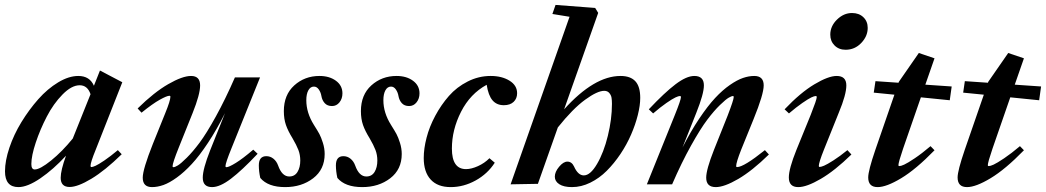

<svg xmlns="http://www.w3.org/2000/svg" viewBox="-29 -745 4228 776"><path d="M45.4 11.2Q-8.8 11.2 -8.8 -52.7Q-8.8 -95.2 9 -148.2Q26.9 -201.2 57.6 -251.5Q88.4 -301.8 125.7 -344Q163.1 -386.2 206.1 -412.1Q249 -438 287.6 -438Q333.5 -438 350.6 -398.4L375 -460L465.3 -412.6L357.9 -140.1Q336.9 -88.9 336.9 -74.7Q336.9 -69.8 340.3 -69.8Q345.7 -69.8 357.2 -75Q368.7 -80.1 392.8 -96.4Q417 -112.8 447.3 -138.2L462.9 -121.6Q395.5 -55.7 340.3 -22.5Q285.2 10.7 252.4 10.7Q216.3 10.7 216.3 -26.4Q216.3 -56.6 237.8 -115.7Q186.5 -60.1 134.3 -24.4Q82 11.2 45.4 11.2ZM97.7 -82Q97.7 -60.1 111.3 -60.1Q132.8 -60.1 177.5 -96.2Q222.2 -132.3 265.1 -185.1L336.9 -364.3Q324.7 -400.4 293 -400.4Q260.3 -400.4 223.6 -363Q187 -325.7 160.2 -273.9Q133.3 -222.2 115.5 -168.7Q97.7 -115.2 97.7 -82Z M585.4 11.2Q547.9 11.2 547.9 -26.9Q547.9 -60.5 588.9 -163.6L638.7 -287.1Q659.7 -338.4 659.7 -354Q659.7 -357.9 655.8 -357.9Q645.5 -357.9 616.9 -342Q588.4 -326.2 543 -289.6L527.3 -306.6Q593.8 -372.1 651.1 -405Q708.5 -438 743.2 -438Q779.8 -438 779.8 -399.9Q779.8 -363.8 749.5 -288.1L693.4 -148.4Q668.5 -86.4 668.5 -73.2Q668.5 -69.3 672.4 -69.3Q677.7 -69.3 689.7 -76.4Q701.7 -83.5 725.8 -107.4Q750 -131.3 777.6 -168.2Q805.2 -205.1 843.5 -274.4Q881.8 -343.8 920.4 -432.1H1022L906.7 -146Q882.3 -85.9 882.3 -73.7Q882.3 -69.3 886.2 -69.3Q896 -69.3 923.8 -86.4Q951.7 -103.5 994.6 -140.1L1012.2 -123.5Q948.7 -56.2 904.3 -22.5Q859.9 11.2 828.1 11.2Q790.5 11.2 790.5 -26.9Q790.5 -61.5 820.3 -137.2L880.4 -287.6Q846.7 -220.7 811.8 -168Q776.9 -115.2 746.3 -82.3Q715.8 -49.3 685.8 -27.6Q655.8 -5.9 631.6 2.7Q607.4 11.2 585.4 11.2Z M1123.5 11.2Q1054.2 11.2 1022.9 -25.9Q1017.1 -52.7 1017.1 -76.7Q1017.1 -113.8 1047.4 -113.8Q1063.5 -113.8 1076.2 -103.5Q1088.9 -93.3 1095.2 -75.7Q1110.8 -31.7 1140.1 -31.7Q1162.1 -31.7 1173.3 -50Q1184.6 -68.4 1184.6 -96.2Q1184.6 -119.1 1177 -138.9Q1169.4 -158.7 1152.8 -187Q1135.3 -215.3 1126.7 -239.7Q1118.2 -264.2 1118.2 -295.9Q1118.2 -361.8 1160.4 -399.9Q1202.6 -438 1262.2 -438Q1302.2 -438 1328.6 -418.7Q1355 -399.4 1355 -367.7Q1355 -346.2 1343 -331.3Q1331.1 -316.4 1313 -316.4Q1293.9 -316.4 1283.4 -328.1Q1272.9 -339.8 1270 -356.9Q1267.6 -371.6 1259.5 -383.3Q1251.5 -395 1239.7 -395Q1225.6 -395 1217.3 -380.1Q1209 -365.2 1209 -339.8Q1209 -289.1 1239.7 -240.2Q1254.9 -216.3 1262 -203.1Q1269 -189.9 1276.1 -167.5Q1283.2 -145 1283.2 -122.6Q1283.2 -60.1 1236.6 -24.4Q1189.9 11.2 1123.5 11.2Z M1435.1 11.2Q1365.7 11.2 1334.5 -25.9Q1328.6 -52.7 1328.6 -76.7Q1328.6 -113.8 1358.9 -113.8Q1375 -113.8 1387.7 -103.5Q1400.4 -93.3 1406.7 -75.7Q1422.4 -31.7 1451.7 -31.7Q1473.6 -31.7 1484.9 -50Q1496.1 -68.4 1496.1 -96.2Q1496.1 -119.1 1488.5 -138.9Q1481 -158.7 1464.4 -187Q1446.8 -215.3 1438.2 -239.7Q1429.7 -264.2 1429.7 -295.9Q1429.7 -361.8 1471.9 -399.9Q1514.2 -438 1573.7 -438Q1613.8 -438 1640.1 -418.7Q1666.5 -399.4 1666.5 -367.7Q1666.5 -346.2 1654.5 -331.3Q1642.6 -316.4 1624.5 -316.4Q1605.5 -316.4 1595 -328.1Q1584.5 -339.8 1581.5 -356.9Q1579.1 -371.6 1571 -383.3Q1563 -395 1551.3 -395Q1537.1 -395 1528.8 -380.1Q1520.5 -365.2 1520.5 -339.8Q1520.5 -289.1 1551.3 -240.2Q1566.4 -216.3 1573.5 -203.1Q1580.6 -189.9 1587.6 -167.5Q1594.7 -145 1594.7 -122.6Q1594.7 -60.1 1548.1 -24.4Q1501.5 11.2 1435.1 11.2Z M1792.5 11.2Q1739.7 11.2 1711.7 -19.3Q1683.6 -49.8 1683.6 -106.4Q1683.6 -144.5 1695.1 -188.7Q1706.5 -232.9 1730.2 -277.1Q1753.9 -321.3 1785.4 -357.2Q1816.9 -393.1 1861.1 -415.5Q1905.3 -438 1954.1 -438Q1999.5 -438 2030.3 -418.9Q2061 -399.9 2061 -368.2Q2061 -346.7 2046.9 -333.3Q2032.7 -319.8 2007.3 -319.8Q1978.5 -319.8 1961.7 -339.4Q1944.8 -358.9 1938 -402.3Q1871.6 -366.2 1834.5 -293.5Q1797.4 -220.7 1797.4 -144.5Q1797.4 -61.5 1854.5 -61.5Q1876 -61.5 1902.6 -73.5Q1929.2 -85.4 1949.2 -105.5L1970.7 -87.4Q1941.9 -42.5 1893.3 -15.6Q1844.7 11.2 1792.5 11.2Z M2034.7 0 2272.9 -677.2 2203.6 -688.5 2216.3 -725.1 2376.5 -712.9 2388.7 -692.9 2251 -303.2Q2372.6 -438 2479 -438Q2519 -438 2538.8 -416.7Q2558.6 -395.5 2558.6 -349.6Q2558.6 -318.8 2548.8 -280Q2539.1 -241.2 2521.7 -201.2Q2504.4 -161.1 2478.8 -122.8Q2453.1 -84.5 2423.3 -54.7Q2393.6 -24.9 2356.9 -6.8Q2320.3 11.2 2282.7 11.2Q2249.5 11.2 2231.4 -0.5Q2213.4 -12.2 2213.4 -30.8Q2213.4 -50.3 2230.7 -71Q2248 -91.8 2264.2 -91.8Q2281.7 -91.8 2291 -72.3Q2307.1 -36.1 2330.6 -36.1Q2356.9 -36.1 2384 -82.3Q2411.1 -128.4 2427.7 -196Q2444.3 -263.7 2444.3 -325.2Q2444.3 -339.8 2442.6 -350.1Q2440.9 -360.4 2433.6 -369.1Q2426.3 -377.9 2413.1 -377.9Q2385.3 -377.9 2335.7 -341.8Q2286.1 -305.7 2225.6 -230L2145 -2Z M2585.4 0 2698.7 -280.8Q2723.1 -341.3 2723.1 -352.5Q2723.1 -356.9 2718.8 -356.9Q2713.4 -356.9 2701.2 -351.3Q2689 -345.7 2664.6 -328.9Q2640.1 -312 2610.8 -286.6L2593.3 -303.2Q2657.2 -371.1 2701.4 -404.5Q2745.6 -438 2777.3 -438Q2815.9 -438 2815.9 -399.9Q2815.9 -366.2 2785.6 -290L2729.5 -148.9Q2762.7 -214.4 2797.1 -265.6Q2831.5 -316.9 2861.3 -348.9Q2891.1 -380.9 2920.7 -401.4Q2950.2 -421.9 2973.9 -429.9Q2997.6 -438 3019.5 -438Q3057.6 -438 3057.6 -399.9Q3057.6 -363.8 3016.6 -263.2L2966.8 -140.6Q2946.3 -88.4 2946.3 -73.7Q2946.3 -69.8 2950.2 -69.8Q2977.1 -69.8 3062.5 -138.2L3078.6 -120.6Q3011.2 -54.7 2954.8 -21.7Q2898.4 11.2 2863.8 11.2Q2825.2 11.2 2825.2 -26.9Q2825.2 -59.6 2856.4 -138.7L2912.1 -278.3Q2936.5 -341.8 2936.5 -353Q2936.5 -356.9 2932.6 -356.9Q2928.2 -356.9 2916.5 -350.3Q2904.8 -343.8 2880.9 -320.6Q2856.9 -297.4 2829.6 -261.2Q2802.2 -225.1 2763.9 -156.5Q2725.6 -87.9 2687.5 0Z M3388.7 -543.9Q3361.3 -543.9 3344 -561.3Q3326.7 -578.6 3326.7 -605Q3326.7 -639.2 3353.8 -665.8Q3380.9 -692.4 3414.6 -692.4Q3442.9 -692.4 3460.4 -675.5Q3478 -658.7 3478 -632.3Q3478 -598.6 3451.9 -571.3Q3425.8 -543.9 3388.7 -543.9ZM3197.3 11.2Q3159.2 11.2 3159.2 -27.8Q3159.2 -63 3189.9 -139.2L3247.6 -280.8Q3272 -342.3 3272 -352.5Q3272 -356.9 3268.1 -356.9Q3262.2 -356.9 3250.2 -351.3Q3238.3 -345.7 3213.9 -328.9Q3189.5 -312 3159.7 -286.6L3142.1 -303.2Q3205.6 -370.1 3262.2 -404.1Q3318.8 -438 3352.5 -438Q3391.6 -438 3391.6 -399.9Q3391.6 -362.8 3361.3 -290L3301.3 -140.6Q3280.3 -87.9 3280.3 -74.2Q3280.3 -70.3 3283.7 -70.3Q3289.6 -70.3 3301.8 -75.4Q3314 -80.6 3339.4 -96.7Q3364.7 -112.8 3396 -138.2L3412.1 -120.6Q3345.2 -55.2 3288.3 -22Q3231.4 11.2 3197.3 11.2Z M3518.1 11.2Q3480 11.2 3480 -27.8Q3480 -55.2 3508.8 -139.2L3585.9 -362.3L3502.4 -370.6L3509.3 -417L3602.5 -410.6L3604 -414.6L3684.6 -530.8L3748 -509.3L3710.9 -402.8L3817.4 -395.5L3809.6 -339.8L3692.9 -351.6L3621.1 -144.5Q3602.1 -88.9 3602.1 -77.1Q3602.1 -73.7 3606 -73.7Q3612.3 -73.7 3625.7 -79.8Q3639.2 -85.9 3668 -105.2Q3696.8 -124.5 3731.9 -154.3L3748 -137.7Q3672.9 -60.5 3613.3 -24.7Q3553.7 11.2 3518.1 11.2Z M3879.4 11.2Q3841.3 11.2 3841.3 -27.8Q3841.3 -55.2 3870.1 -139.2L3947.3 -362.3L3863.8 -370.6L3870.6 -417L3963.9 -410.6L3965.3 -414.6L4045.9 -530.8L4109.4 -509.3L4072.3 -402.8L4178.7 -395.5L4170.9 -339.8L4054.2 -351.6L3982.4 -144.5Q3963.4 -88.9 3963.4 -77.1Q3963.4 -73.7 3967.3 -73.7Q3973.6 -73.7 3987.1 -79.8Q4000.5 -85.9 4029.3 -105.2Q4058.1 -124.5 4093.3 -154.3L4109.4 -137.7Q4034.2 -60.5 3974.6 -24.7Q3915 11.2 3879.4 11.2Z"/></svg>

Font: Elstob 14pt
Style: Bold Italic
Weight: 700
Italic angle: -20°
Designer: Peter S. Baker
Version: Version 1.015